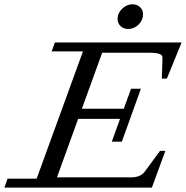

<svg xmlns="http://www.w3.org/2000/svg" viewBox="-61 -857 850 877"><path d="M524.4 -724.6Q503.4 -724.6 489.7 -737.8Q476.1 -751 476.1 -771Q476.1 -797.4 497.1 -817.4Q518.1 -837.4 543.9 -837.4Q564.9 -837.4 578.6 -824.5Q592.3 -811.5 592.3 -791.5Q592.3 -764.6 571.8 -744.6Q551.3 -724.6 524.4 -724.6ZM-41 0 -26.4 -41H106.4L317.9 -622.1H174.8L189.9 -663.1H768.6L701.2 -498H678.2L681.2 -593.3Q681.6 -605.5 666.7 -610.8Q651.9 -616.2 618.7 -616.2H405.8L313 -360.4H504.4L537.6 -451.7H582.5L495.6 -210H449.7L487.3 -314H295.9L199.2 -46.9H538.6Q581.1 -46.9 601.1 -74.2L669.9 -168H694.3L632.8 0Z"/></svg>

Font: Elstob 6pt
Style: Italic
Weight: 400
Italic angle: -20°
Designer: Peter S. Baker
Version: Version 1.015